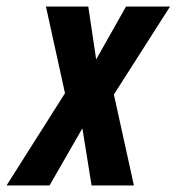

<svg xmlns="http://www.w3.org/2000/svg" viewBox="-69 -565 538 585"><path d="M-49 0H82L182 -174L210 0H339L278 -277L449 -545H315L224 -384L200 -545H71L129 -281Z"/></svg>

Font: Noto Sans ExtraCondensed
Style: Bold Italic
Weight: 700
Width: 2
Italic angle: -12°
Designer: Monotype Design Team
Foundry: Monotype Imaging Inc.
Version: Version 2.013